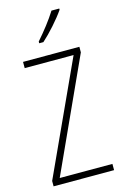

<svg xmlns="http://www.w3.org/2000/svg" viewBox="-140 -1010 686 1070"><g transform="rotate(-15 202.5 -474.5)"><path d="M317 -942V-949H272C242 -901 202 -850 159 -801V-791H183C226 -829 285 -895 317 -942ZM379 0V-36H75L370 -682V-714H45V-678H327L30 -31V0Z"/></g></svg>

Font: Noto Sans Gurmukhi UI Condensed ExtraLight
Style: Regular
Weight: 200
Width: 3
Designer: Jelle Bosma - Monotype Design Team
Foundry: Monotype Imaging Inc.
Version: Version 2.004